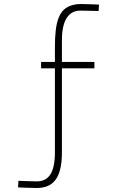

<svg xmlns="http://www.w3.org/2000/svg" viewBox="-20 -693 570 958"><path d="M289 66V-352H451V-384H289V-494C289 -594 324 -640 381 -640C411 -640 472 -638 472 -638L474 -670C474 -670 416 -673 381 -673C367 -673 355 -671 343 -668C274 -650 254 -586 254 -458V-384H185V-352H254V66C254 176 219 212 162 212C134 212 72 209 72 209L70 242C70 242 127 245 162 245C243 245 289 200 289 66Z"/></svg>

Font: TitilliumText22L
Style: 1 wt
Weight: 100
Designer: Campivisivi
Foundry: Campivisivi
Version: 1.000